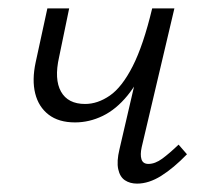

<svg xmlns="http://www.w3.org/2000/svg" viewBox="-20 -433 494 458"><path d="M159 -141Q120 -141 96 -159.5Q72 -178 64 -210Q56 -242 65 -284L93 -413H145L121 -297Q109 -244 125.5 -214.5Q142 -185 183 -185Q213 -185 242 -205Q271 -225 296.5 -275Q322 -325 343 -413H370Q355 -341 333 -289.5Q311 -238 284 -205Q257 -172 225 -156.5Q193 -141 159 -141ZM307 5Q290 5 278 -3Q266 -11 262 -29.5Q258 -48 265 -77L343 -413H396L318 -82Q314 -64 317.5 -53Q321 -42 334 -42Q350 -42 367 -54.5Q384 -67 406 -88L426 -65Q394 -32 364.5 -13.5Q335 5 307 5Z"/></svg>

Font: Ysabeau Infant Light
Style: Italic
Weight: 300
Italic angle: -12°
Designer: Christian Thalmann (Catharsis Fonts)
Version: Version 2.001;gftools[0.9.30]; featfreeze: ss01,ss02,lnum